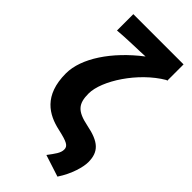

<svg xmlns="http://www.w3.org/2000/svg" viewBox="-307 -869 1154 1154"><g transform="rotate(45 269.5 -292.5)"><path d="M449 214C499 139 519 61 519 22C519 -67 475 -107 359 -130C257 -151 228 -184 228 -272C228 -381 350 -571 502 -660H508V-799H81V-660C150 -667 268 -668 313 -671C151 -547 46 -390 46 -261C46 -73 151 -14 256 9C341 28 363 40 363 70C363 100 342 126 310 169Z"/></g></svg>

Font: Noto Sans CJK Black
Style: Bold
Weight: 900
Designer: Ryoko NISHIZUKA (kana & ideographs); Paul D. Hunt (Latin, Greek & Cyrillic); Wenlong ZHANG (bopomofo); Sandoll Communica
Foundry: Adobe Systems Incorporated
Version: Version 1.000;PS 1;hotconv 1.0.78;makeotf.lib2.5.61930